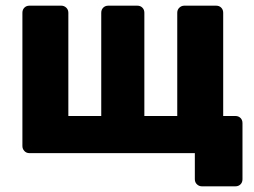

<svg xmlns="http://www.w3.org/2000/svg" viewBox="-20 -540 896 677"><path d="M692 117Q682 117 674.5 110Q667 103 667 92V0H84Q73 0 66 -7.5Q59 -15 59 -25V-495Q59 -506 66 -513Q73 -520 84 -520H196Q206 -520 213.5 -513Q221 -506 221 -495V-131H337V-495Q337 -506 344 -513Q351 -520 362 -520H464Q475 -520 482 -513Q489 -506 489 -495V-131H605V-495Q605 -506 612.5 -513Q620 -520 630 -520H742Q753 -520 760 -513Q767 -506 767 -495V-131H810Q821 -131 828 -124Q835 -117 835 -106V92Q835 103 828 110Q821 117 810 117Z"/></svg>

Font: Rubik Light
Style: Bold
Weight: 700
Version: Version 2.104